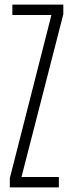

<svg xmlns="http://www.w3.org/2000/svg" viewBox="-20 -820 320 840"><path d="M23 0V-40.5L205 -754.5H34V-800H257V-757.5L74 -45.5H237.5V0Z"/></svg>

Font: Big Shoulders Text Thin ExtraLight
Style: Regular
Weight: 250
Version: Version 2.002